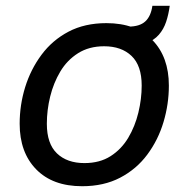

<svg xmlns="http://www.w3.org/2000/svg" viewBox="-20 -636 644 664"><path d="M48 -208Q48 -273 67 -334.5Q86 -396 123.5 -446.5Q161 -497 217 -526.5Q273 -556 348 -556Q450 -556 507 -497.5Q564 -439 564 -340Q564 -276 545.5 -214Q527 -152 489.5 -101.5Q452 -51 395.5 -21.5Q339 8 264 8Q162 8 105 -50.5Q48 -109 48 -208ZM142 -208Q142 -139 177 -105.5Q212 -72 272 -72Q325 -72 362.5 -96Q400 -120 423.5 -159.5Q447 -199 458.5 -246.5Q470 -294 470 -340Q470 -409 435 -442.5Q400 -476 340 -476Q288 -476 250 -452Q212 -428 188.5 -388.5Q165 -349 153.5 -302Q142 -255 142 -208ZM416 -476 424 -544Q463 -544 482.5 -562Q502 -580 507 -616H567Q563 -586 554.5 -560.5Q546 -535 529.5 -516Q513 -497 485.5 -486.5Q458 -476 416 -476Z"/></svg>

Font: Kufam
Style: Italic
Weight: 400
Italic angle: -11°
Designer: Artur Schmal
Foundry: Original Type
Version: Version 1.301; ttfautohint (v1.8.3)